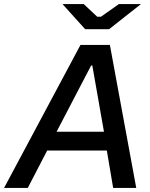

<svg xmlns="http://www.w3.org/2000/svg" viewBox="-65 -920 734 940"><path d="M-45 0H71L166 -183H458L489 0H602L473 -700H329ZM352 -777H469L625 -900H517L429 -838H411L345 -900H241ZM212 -275 381 -599H387L444 -275Z"/></svg>

Font: Fixel Display Medium
Style: Italic
Weight: 500
Italic angle: -10°
Designer: AlfaBravo + MacPaw
Foundry: Kyrylo Tkachov, Marchela Mozhyna, Serhii Makarenko, Maria Weinstein, Zakhar Kryvoshyya
Version: Version 1.210;Glyphs 3.2 (3217)